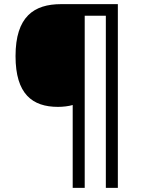

<svg xmlns="http://www.w3.org/2000/svg" viewBox="-20 -780 695 927"><path d="M549 127V-760H275C144 -760 55 -700 55 -509C55 -326 136 -264 260 -264C283 -264 311 -267 331 -273V127H389V-704H491V127Z"/></svg>

Font: Noto Sans Psalter Pahlavi
Style: Regular
Weight: 400
Designer: Monotype Design Team
Foundry: Monotype Imaging Inc.
Version: Version 2.002